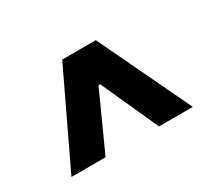

<svg xmlns="http://www.w3.org/2000/svg" viewBox="-72 -811 604 547"><g transform="rotate(-30 229.5 -537.5)"><path d="M173.8 -689.5H284.2L428.7 -386.7H317.4L232.4 -574.2H226.6L141.6 -386.7H29.3Z"/></g></svg>

Font: Pretendard JP SemiBold
Style: Regular
Weight: 600
Designer: Base glyphs from Inter by Rasmus Andersson; Hangeul glyphs from Noto Sans CJK(Source Han Sans) by Jang Soo-young and Kan
Foundry: Kil Hyung-jin
Version: Version 1.309